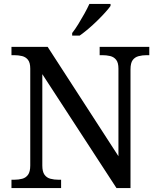

<svg xmlns="http://www.w3.org/2000/svg" viewBox="-20 -951 803 971"><path d="M38 0V-42H51Q74 -42 92.5 -47Q111 -52 122 -67.5Q133 -83 133 -114V-604Q133 -634 121.5 -648.5Q110 -663 91.5 -667.5Q73 -672 51 -672H38V-714H221L579 -161V-604Q579 -634 567.5 -648.5Q556 -663 537.5 -667.5Q519 -672 497 -672H484V-714H735V-672H722Q700 -672 681 -667Q662 -662 651 -647Q640 -632 640 -600V0H569L194 -576V-114Q194 -83 205 -67.5Q216 -52 235 -47Q254 -42 276 -42H289V0ZM345 -784Q360 -803 376 -829Q392 -855 407 -882Q422 -909 432 -931H539V-921Q530 -908 512 -888Q494 -868 471.5 -846Q449 -824 426 -804.5Q403 -785 383 -771H345Z"/></svg>

Font: Noto Serif Telugu
Style: Regular
Weight: 400
Designer: Jelle Bosma - Monotype Design Team
Foundry: Monotype Imaging Inc.
Version: Version 2.003